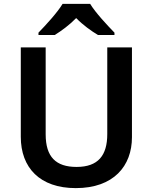

<svg xmlns="http://www.w3.org/2000/svg" viewBox="-20 -1024 787 988"><path d="M444 -1004H302C275 -959 215 -894 178 -856V-844H262C297 -866 337 -895 372 -931C407 -895 449 -865 484 -844H569V-856C533 -893 471 -959 444 -1004ZM659 -318V-780H532V-334C532 -224 485 -165 374 -165C268 -165 215 -216 215 -333V-780H87V-320C87 -161 185 -56 370 -56C565 -56 659 -170 659 -318Z"/></svg>

Font: Noto Sans Malayalam UI SemiBold
Style: Regular
Weight: 600
Designer: Jelle Bosma - Monotype Design Team
Foundry: Monotype Imaging Inc.
Version: Version 2.104